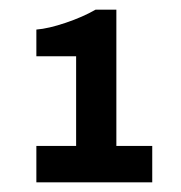

<svg xmlns="http://www.w3.org/2000/svg" viewBox="-20 -706 373 396"><path d="M55 -330V-405H137V-590H55V-645Q80 -647 115.5 -659Q151 -671 177 -686H220V-405H294V-330Z"/></svg>

Font: Archivo VF Beta
Style: Regular
Weight: 400
Designer: Hector Gatti
Foundry: Omnibus-Type
Version: Version 1.002